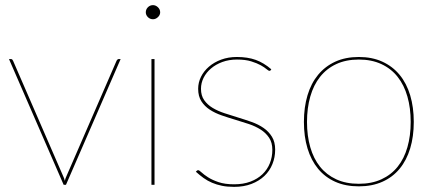

<svg xmlns="http://www.w3.org/2000/svg" viewBox="-20 -720 1682 748"><path d="M15 -490H22Q26 -490 28 -487.8Q30 -485.5 31 -483L226 -34Q228 -29.5 229.8 -25Q231.5 -20.5 232.5 -15.5Q233.5 -20.5 235.2 -25Q237 -29.5 239 -34L434 -483Q437.5 -490 443 -490H450L237 0H228Z M582 -490V0H570V-490ZM604 -672Q604 -661.5 595.2 -653.2Q586.5 -645 576 -645Q564.5 -645 556.2 -653.2Q548 -661.5 548 -672Q548 -683.5 556.2 -691.8Q564.5 -700 576 -700Q586.5 -700 595.2 -691.8Q604 -683.5 604 -672Z M1035 -447Q1033 -444 1030 -444Q1026 -444 1018.2 -450.8Q1010.5 -457.5 995.8 -465.8Q981 -474 958.5 -481Q936 -488 903 -488Q872 -488 846.2 -478.5Q820.5 -469 802 -453.2Q783.5 -437.5 773.2 -417Q763 -396.5 763 -374Q763 -347.5 775.5 -329.8Q788 -312 808.2 -299.8Q828.5 -287.5 854.5 -279Q880.5 -270.5 907.5 -262.2Q934.5 -254 960.5 -244.8Q986.5 -235.5 1006.8 -221.5Q1027 -207.5 1039.5 -187.2Q1052 -167 1052 -137Q1052 -107 1041.2 -80.5Q1030.5 -54 1010 -34.5Q989.5 -15 959.8 -3.5Q930 8 892 8Q865.5 8 844.8 3.8Q824 -0.5 806.2 -8Q788.5 -15.5 773.2 -26.5Q758 -37.5 743 -51L746 -54Q747.5 -55.5 748.5 -56.2Q749.5 -57 752 -57Q756 -57 765 -48.5Q774 -40 790.2 -29.5Q806.5 -19 831.2 -10.5Q856 -2 892 -2Q928 -2 955.8 -12.5Q983.5 -23 1002.5 -41.2Q1021.5 -59.5 1031.2 -83.8Q1041 -108 1041 -136Q1041 -164.5 1028.5 -183.2Q1016 -202 995.8 -215Q975.5 -228 949.5 -236.8Q923.5 -245.5 896.5 -253.5Q869.5 -261.5 843.5 -270.5Q817.5 -279.5 797.2 -292.8Q777 -306 764.5 -325.5Q752 -345 752 -374Q752 -398.5 763 -420.8Q774 -443 794 -460.2Q814 -477.5 841.8 -487.8Q869.5 -498 903 -498Q944.5 -498 976 -486.8Q1007.5 -475.5 1037 -450Z M1378 -498Q1429.5 -498 1469.5 -479.8Q1509.5 -461.5 1536.8 -428.5Q1564 -395.5 1578 -348.8Q1592 -302 1592 -245Q1592 -188 1578 -141.8Q1564 -95.5 1536.8 -62.5Q1509.5 -29.5 1469.5 -11.8Q1429.5 6 1378 6Q1326 6 1286.2 -11.8Q1246.5 -29.5 1219.2 -62.5Q1192 -95.5 1178 -141.8Q1164 -188 1164 -245Q1164 -302 1178 -348.8Q1192 -395.5 1219.2 -428.5Q1246.5 -461.5 1286.2 -479.8Q1326 -498 1378 -498ZM1378 -4Q1428 -4 1466 -21.5Q1504 -39 1529.2 -70.5Q1554.5 -102 1567.2 -146.5Q1580 -191 1580 -245Q1580 -299 1567.2 -343.8Q1554.5 -388.5 1529.2 -420.5Q1504 -452.5 1466 -470.2Q1428 -488 1378 -488Q1327.5 -488 1289.8 -470.2Q1252 -452.5 1226.8 -420.5Q1201.5 -388.5 1188.8 -343.8Q1176 -299 1176 -245Q1176 -191 1188.8 -146.5Q1201.5 -102 1226.8 -70.5Q1252 -39 1289.8 -21.5Q1327.5 -4 1378 -4Z"/></svg>

Font: Lato TR Hairline
Style: Regular
Weight: 250
Designer: Lukasz Dziedzic
Foundry: Lukasz Dziedzic
Version: Version 1.104 2013